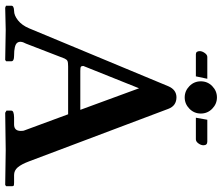

<svg xmlns="http://www.w3.org/2000/svg" viewBox="-78 -776 855 739"><g transform="rotate(90 349.5 -406.5)"><path d="M440.9 -776.9H524.9Q539.1 -776.9 539.1 -762.2Q539.1 -752.4 532 -742.7Q524.9 -732.9 516.1 -732.9H433.1ZM273.9 -732.9H189Q176.8 -732.9 176.8 -748Q176.8 -756.8 183.8 -766.8Q190.9 -776.9 199.2 -776.9H283.2ZM252.9 -288.1H402.8L319.8 -514.2L233.9 -299.8Q233.9 -293 236.8 -290.5Q239.7 -288.1 252.9 -288.1ZM147.9 -79.1Q135.7 -57.1 144.8 -45.2Q153.8 -33.2 194.8 -33.2Q215.8 -33.2 215.8 -22.9V-2.9L210.9 1Q119.1 -1 95.2 -1L9.8 1L2 -2V-22.9Q2 -32.7 22 -33.2Q39.1 -33.2 58.1 -48.1Q77.1 -63 88.9 -90.8L312 -627Q325.2 -657.7 354 -658.2Q387.2 -658.2 398.9 -627L601.1 -90.8Q612.3 -61 624.3 -47.1Q636.2 -33.2 653.8 -33.2H682.1Q693.4 -33.2 695.1 -31.5Q696.8 -29.8 696.8 -22.9V-2.9L691.9 1Q595.7 -1 558.1 -1L414.1 1L405.8 -3.9V-22.9Q405.8 -32.7 432.1 -33.2H459Q483.9 -33.2 483.9 -59.1Q483.9 -70.3 481.9 -73.2L419.9 -241.2H235.8Q219.7 -241.2 214.4 -238.5Q209 -235.8 205.1 -227.1ZM311.5 -708Q293 -726.1 293 -752Q293 -777.8 311.5 -795.9Q330.1 -814 355 -814Q379.9 -814 398.4 -795.9Q417 -777.8 417 -752Q417 -726.1 398.4 -708Q379.9 -689.9 355 -689.9Q330.1 -689.9 311.5 -708Z"/></g></svg>

Font: Linux Libertine
Style: Semibold
Weight: 600
Designer: Philipp H. Poll
Foundry: Philipp H. Poll
Version: Version 5.1.2 ; ttfautohint (v0.9)